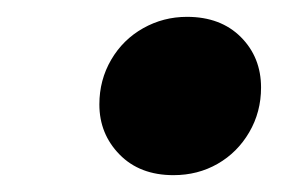

<svg xmlns="http://www.w3.org/2000/svg" viewBox="-20 -525 361 228"><path d="M186 -317Q146 -317 122 -341.5Q98 -366 98 -401Q98 -430 112 -454Q126 -478 150 -491.5Q174 -505 202 -505Q242 -505 266 -481Q290 -457 290 -421Q290 -392 276 -368Q262 -344 238.5 -330.5Q215 -317 186 -317Z"/></svg>

Font: Source Serif 4 ExtraBold
Style: Italic
Weight: 800
Italic angle: -12°
Designer: Frank Grießhammer
Foundry: Adobe Systems Incorporated
Version: Version 4.004;hotconv 1.0.116;makeotfexe 2.5.65601